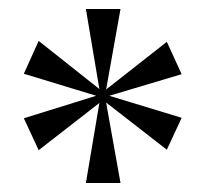

<svg xmlns="http://www.w3.org/2000/svg" viewBox="-20 -780 458 427"><path d="M171 -373H248L216 -552L351 -447L384 -518L223 -567L384 -615L351 -687L216 -581L248 -760H171L201 -582L66 -689L33 -616L194 -567L33 -517L66 -446L201 -551Z"/></svg>

Font: Noto Serif Display Condensed Medium
Style: Regular
Weight: 500
Width: 3
Designer: Monotype Design Team
Foundry: Monotype Imaging Inc.
Version: Version 2.009